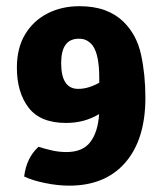

<svg xmlns="http://www.w3.org/2000/svg" viewBox="-20 -585 522 620"><path d="M236.5 -565Q283.5 -565 318.8 -552Q354 -539 378.5 -515Q421.5 -473 435.5 -408.5Q449.5 -344 449.5 -269.5Q449.5 -135 384.8 -60.2Q320 14.5 203.5 14.5Q167 14.5 126.2 6.2Q85.5 -2 58 -15Q65.5 -76 104.5 -111Q121 -105.5 145.2 -99.8Q169.5 -94 194.5 -94Q247.5 -94 272 -126.8Q296.5 -159.5 300 -216.5Q276.5 -202.5 250 -195.2Q223.5 -188 193.5 -188Q110 -188 72.2 -237.5Q34.5 -287 34.5 -366.5Q34.5 -430 61.2 -474.2Q88 -518.5 133.8 -541.8Q179.5 -565 236.5 -565ZM177.5 -381.5Q177.5 -298 232.5 -298Q250 -298 267.5 -303.5Q285 -309 300.5 -318V-333.5Q300.5 -408 279.5 -437.5Q273 -446.5 262.2 -453.2Q251.5 -460 234.5 -460Q177.5 -460 177.5 -381.5Z"/></svg>

Font: Signika Negative SC
Style: Bold
Weight: 700
Designer: Anna Giedryś
Foundry: Anna Giedryś
Version: Version 2.000; ttfautohint (v1.8.3) -l 8 -r 50 -G 200 -x 9 -